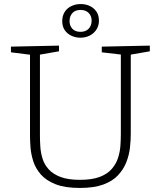

<svg xmlns="http://www.w3.org/2000/svg" viewBox="-20 -920 792 947"><path d="M482 -690 719 -695V-667L616 -649L625 -663V-259Q625 -228 621 -192Q617 -156 603.5 -121Q590 -86 563 -56.5Q536 -27 490 -10Q444 7 374 7Q300 7 253.5 -11.5Q207 -30 181 -60Q155 -90 144 -125Q133 -160 130.5 -192.5Q128 -225 128 -249V-663L137 -649L34 -662V-690L271 -695V-667L168 -649L177 -663V-249Q177 -224 179 -195Q181 -166 190 -137Q199 -108 220.5 -84.5Q242 -61 279 -47Q316 -33 374 -33Q434 -33 472 -47.5Q510 -62 531.5 -87Q553 -112 562.5 -142Q572 -172 574 -202.5Q576 -233 576 -259V-663L585 -650L482 -662ZM376 -734Q353 -734 332.5 -743.5Q312 -753 299.5 -771Q287 -789 287 -816Q287 -842 299 -861Q311 -880 332 -890Q353 -900 378 -900Q403 -900 423 -890.5Q443 -881 455.5 -863Q468 -845 468 -818Q468 -793 455.5 -774Q443 -755 422.5 -744.5Q402 -734 376 -734ZM377 -763Q403 -763 417.5 -778.5Q432 -794 432 -818Q432 -841 417.5 -856Q403 -871 377 -871Q351 -871 337 -855.5Q323 -840 323 -816Q323 -793 337 -778Q351 -763 377 -763Z"/></svg>

Font: Bitter Thin Light
Style: Regular
Weight: 300
Version: Version 2.002